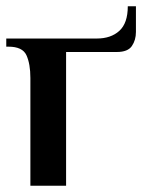

<svg xmlns="http://www.w3.org/2000/svg" viewBox="-20 -593 473 613"><path d="M77 0V-344Q77 -389 64.5 -416.5Q52 -444 7 -444H0V-470H289Q334 -470 361 -494.5Q388 -519 388 -573H414V-491Q414 -465 401 -446Q388 -427 353 -427H191V0Z"/></svg>

Font: El Messiri SemiBold
Style: Regular
Weight: 600
Designer: Mohamed Gaber
Foundry: Kief Type Foundry
Version: Version 2.020; ttfautohint (v1.8.3)